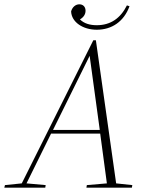

<svg xmlns="http://www.w3.org/2000/svg" viewBox="-54 -871 676 891"><path d="M-34 0H156L158 -12L69 -20L183 -251H411L442 -20L349 -12L347 0H558L560 -12L485 -20L391 -684H379L47 -20L-31 -12ZM192 -268 362 -612 409 -268ZM395 -733C465 -733 521 -771 547 -842L535 -846C505 -786 459 -754 395 -754C363 -754 336 -762 317 -781C333 -790 343 -804 343 -821C343 -840 331 -851 314 -851C296 -851 281 -837 276 -818C278 -768 331 -733 395 -733Z"/></svg>

Font: Source Serif 4 Display Light
Style: Italic
Weight: 300
Italic angle: -12°
Designer: Frank Grießhammer
Foundry: Adobe Systems Incorporated
Version: Version 4.004;hotconv 1.0.117;makeotfexe 2.5.65602